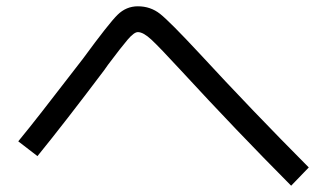

<svg xmlns="http://www.w3.org/2000/svg" viewBox="-20 -647 1040 610"><path d="M38 -198Q71 -238 113.5 -292.5Q156 -347 196 -399Q236 -451 244 -461Q326 -573 353.5 -600Q381 -627 418 -627Q458 -627 488.5 -603Q519 -579 613 -478Q780 -297 961 -115L905 -57Q731 -232 556 -422Q486 -498 460.5 -521.5Q435 -545 418 -545Q406 -545 385.5 -521Q365 -497 323 -441Q315 -430 311 -424Q186 -258 99 -151Z"/></svg>

Font: Mplus 1p
Style: Regular
Weight: 400
Version: Version 1.061